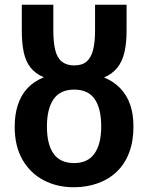

<svg xmlns="http://www.w3.org/2000/svg" viewBox="-20 -780 625 810"><path d="M291 10Q221 10 164.5 -19.5Q108 -49 75 -106Q42 -163 42 -245Q42 -297 55.5 -338Q69 -379 96 -408Q123 -437 165 -454Q129 -469 108.5 -495.5Q88 -522 80 -560.5Q72 -599 72 -650V-760H205V-651Q205 -602 213 -569Q221 -536 241 -520Q261 -504 293 -504Q326 -504 345 -520Q364 -536 372.5 -568.5Q381 -601 381 -650V-760H514V-649Q514 -598 505 -559.5Q496 -521 475.5 -495Q455 -469 419 -453Q459 -437 487 -408Q515 -379 529 -339Q543 -299 543 -246Q543 -184 525 -136.5Q507 -89 473.5 -56.5Q440 -24 393 -7Q346 10 291 10ZM293 -92Q350 -92 378.5 -132Q407 -172 407 -247Q407 -322 379.5 -362Q352 -402 293 -402Q234 -402 206 -361.5Q178 -321 178 -246Q178 -171 206 -131.5Q234 -92 293 -92Z"/></svg>

Font: Noto Sans Display SemiBold
Style: Regular
Weight: 600
Designer: Monotype Design Team
Foundry: Monotype Imaging Inc.
Version: Version 2.003